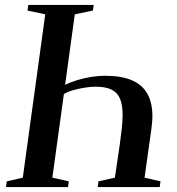

<svg xmlns="http://www.w3.org/2000/svg" viewBox="-20 -763 722 783"><path d="M4.5 0 7.5 -23.5 73 -38.5 164.5 -704.5 92 -720 95.5 -743H362L359 -720L285 -704.5L245.5 -417Q270 -429 298.2 -437.2Q326.5 -445.5 354.8 -449.8Q383 -454 407 -454Q475.5 -454 518.2 -435.5Q561 -417 581.2 -380.2Q601.5 -343.5 601.5 -289Q601.5 -276 600.2 -262.5Q599 -249 597 -234.5L569.5 -38.5L634.5 -23.5L631.5 0H378.5L381.5 -23.5L448.5 -38.5L468.5 -174Q473.5 -210.5 476.8 -240.5Q480 -270.5 480 -294Q480 -334 469.8 -359.5Q459.5 -385 435.5 -397.2Q411.5 -409.5 369.5 -409.5Q352.5 -409.5 328.8 -406Q305 -402.5 281.2 -396Q257.5 -389.5 240.5 -379.5L193.5 -38.5L260.5 -23.5L257.5 0Z"/></svg>

Font: Merriweather 120pt Medium
Style: Italic
Weight: 500
Italic angle: -7.8°
Version: Version 2.101